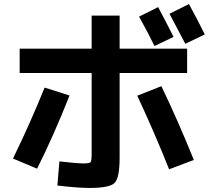

<svg xmlns="http://www.w3.org/2000/svg" viewBox="-20 -870 1040 947"><path d="M77 -630H432V-793H570V-630H903V-510H570V-93Q570 7 545.5 32Q521 57 423 57Q362 57 263 45L273 -74Q358 -64 393 -64Q422 -64 427 -70.5Q432 -77 432 -111V-510H77ZM836 -688 742 -643Q710 -709 666 -788L760 -835Q801 -758 836 -688ZM990 -700 894 -654Q840 -758 816 -802L912 -850Q958 -766 990 -700ZM200 -438 323 -399Q246 -204 163 -38L44 -88Q130 -264 200 -438ZM657 -398 776 -445Q861 -268 936 -81L814 -35Q748 -202 657 -398Z"/></svg>

Font: M PLUS 1p
Style: Bold
Weight: 700
Version: Version 1.062